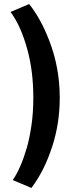

<svg xmlns="http://www.w3.org/2000/svg" viewBox="-20 -720 382 948"><path d="M135 208 43 169Q82 113 112.5 9.5Q125.5 -35.5 135 -99Q144.5 -162.5 144.5 -237.5Q144.5 -367.5 115.5 -474Q83.5 -592 32 -661L124 -700Q181.5 -628 223 -520Q275 -386 275 -237.5Q275 -111.5 238.5 1.5Q199.5 123 135 208Z"/></svg>

Font: Lucymar Sans
Style: Bold
Weight: 700
Foundry: The League of Moveable Type (original font) / Main changes by Cristiano Sobral with portions from Mirco Monsees
Version: Version 2.001;August 30, 2020;FontCreator 13.0.0.2681 64-bit